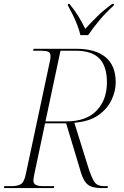

<svg xmlns="http://www.w3.org/2000/svg" viewBox="-31 -964 638 984"><path d="M-11 0 -9 -10H27Q63 -10 78.5 -22Q94 -34 102 -75L224 -647Q228 -664 228 -676Q228 -694 216 -699Q204 -704 179 -704H139L141 -714H359Q458 -714 510 -671Q562 -628 562 -542Q562 -498 541 -452.5Q520 -407 473.5 -374Q427 -341 350 -335L423 -101Q440 -49 454.5 -29.5Q469 -10 502 -10H522L520 0H492Q460 0 439 -7Q418 -14 404 -34.5Q390 -55 379 -96L308 -332H200L144 -67Q143 -59 141.5 -52Q140 -45 140 -39Q140 -24 152 -17Q164 -10 193 -10H247L245 0ZM310 -342Q411 -342 464 -397Q517 -452 517 -542Q517 -624 478.5 -664Q440 -704 357 -704H279L202 -342ZM381 -784Q376 -807 365.5 -834.5Q355 -862 341.5 -889Q328 -916 317 -936V-944H325Q352 -911 370.5 -881Q389 -851 406 -816Q433 -846 466.5 -879Q500 -912 544 -944H553L552 -936Q512 -900 478.5 -860Q445 -820 421 -784Z"/></svg>

Font: Noto Serif Display ExtraLight
Style: Italic
Weight: 200
Italic angle: -12°
Designer: Monotype Design Team
Foundry: Monotype Imaging Inc.
Version: Version 2.009